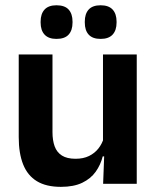

<svg xmlns="http://www.w3.org/2000/svg" viewBox="-20 -697 594 728"><path d="M51 -490.5H179V-195.5Q179 -165 187.2 -142.2Q195.5 -119.5 214.8 -107.2Q234 -95 266.5 -95Q296 -95 317.5 -105.5Q339 -116 353 -133.8Q367 -151.5 373.5 -173.5L393.5 -104H369.5Q361.5 -72 342.8 -45.8Q324 -19.5 291.8 -4Q259.5 11.5 211 11.5Q155 11.5 119.8 -10Q84.5 -31.5 67.8 -73.5Q51 -115.5 51 -177ZM370.5 -490.5H498.5V0H371L375.5 -119L370.5 -129.5ZM194 -549.5Q164 -549.5 149 -565.8Q134 -582 134 -611.5V-615Q134 -644.5 149 -660.8Q164 -677 194 -677Q225.5 -677 240.2 -660.8Q255 -644.5 255 -615V-611.5Q255 -582 240.2 -565.8Q225.5 -549.5 194 -549.5ZM361.5 -549.5Q331 -549.5 316.2 -565.8Q301.5 -582 301.5 -611.5V-615Q301.5 -644.5 316.2 -660.8Q331 -677 361.5 -677Q392 -677 407 -660.8Q422 -644.5 422 -615V-611.5Q422 -582 407 -565.8Q392 -549.5 361.5 -549.5Z"/></svg>

Font: Anek Kannada SemiBold
Style: Regular
Weight: 600
Version: Version 1.003